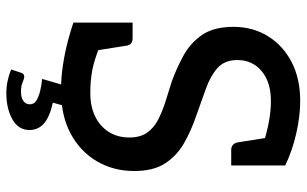

<svg xmlns="http://www.w3.org/2000/svg" viewBox="-196 -570 943 590"><g transform="rotate(90 275.0 -275.5)"><path d="M258 8Q219 8 180 2Q141 -4 107 -13Q73 -22 50 -30V-122L123 -111Q165 -94 196.5 -88Q228 -82 266 -82Q308 -82 338.5 -97Q369 -112 386 -139Q403 -166 403 -202Q403 -235 388.5 -256Q374 -277 349 -290Q324 -303 294 -312.5Q264 -322 232 -332Q190 -347 151 -368.5Q112 -390 87.5 -426Q63 -462 63 -522Q63 -581 91.5 -627.5Q120 -674 171 -700.5Q222 -727 291 -727Q337 -727 390 -715Q443 -703 489 -681V-606L414 -616Q382 -626 350.5 -631.5Q319 -637 291 -637Q233 -637 199 -608.5Q165 -580 165 -534Q165 -494 190.5 -472Q216 -450 255 -436.5Q294 -423 335 -408Q382 -392 420.5 -370Q459 -348 482.5 -312Q506 -276 506 -217Q506 -153 476 -102Q446 -51 391 -21.5Q336 8 258 8ZM403 -630 489 -606V-515H441Q432 -515 426 -520Q420 -525 418 -535ZM136 -98 50 -122V-212H98Q107 -212 113.5 -207.5Q120 -203 121 -192ZM267 176Q247 176 228.5 172Q210 168 194 161L204 131Q207 121 216 121Q222 121 233.5 126Q245 131 262 131Q281 131 291 123.5Q301 116 301 104Q301 91 290 84Q279 77 261.5 72.5Q244 68 223 66L244 -6H307L296 33Q340 43 360 60.5Q380 78 380 105Q380 139 347 157.5Q314 176 267 176Z"/></g></svg>

Font: Aleo Medium
Style: Regular
Weight: 500
Designer: Alessio Laiso
Foundry: Alessio Laiso
Version: Version 2.001;gftools[0.9.29]